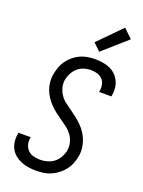

<svg xmlns="http://www.w3.org/2000/svg" viewBox="-180 -1063 860 1153"><g transform="rotate(20 250.0 -487.0)"><path d="M202 8Q177 8 153 4.5Q129 1 107 -8Q85 -17 66.5 -32Q48 -47 37 -67.5Q26 -88 23 -112.5Q20 -137 25 -162L26 -170H104L103 -165Q99 -143 104.5 -122.5Q110 -102 124.5 -87.5Q139 -73 160 -67.5Q181 -62 203 -62Q225 -62 248.5 -68.5Q272 -75 291 -90Q310 -105 322 -127Q334 -149 338 -172Q342 -198 335.5 -222.5Q329 -247 314.5 -267Q300 -287 280.5 -302Q261 -317 241 -330.5Q221 -344 201.5 -359Q182 -374 165 -391.5Q148 -409 134 -429.5Q120 -450 111.5 -473Q103 -496 100.5 -522Q98 -548 103 -574Q107 -597 115.5 -620Q124 -643 138.5 -663Q153 -683 172.5 -699Q192 -715 214 -725Q236 -735 260 -739Q284 -743 307 -743Q331 -743 355 -739.5Q379 -736 400.5 -727Q422 -718 438.5 -702.5Q455 -687 465.5 -666.5Q476 -646 478.5 -622.5Q481 -599 477 -574L475 -566H397L398 -571Q402 -592 398 -612.5Q394 -633 380.5 -647Q367 -661 347.5 -667Q328 -673 306 -673Q285 -673 262.5 -666Q240 -659 222.5 -643.5Q205 -628 194 -607Q183 -586 179 -564Q175 -537 182 -512.5Q189 -488 203 -468Q217 -448 236.5 -433.5Q256 -419 276 -405Q296 -391 315 -376Q334 -361 351.5 -343.5Q369 -326 382.5 -305.5Q396 -285 404.5 -262Q413 -239 416 -213Q419 -187 414 -161Q410 -137 401 -114Q392 -91 376.5 -71Q361 -51 340.5 -35Q320 -19 297.5 -9Q275 1 250.5 4.5Q226 8 202 8ZM315 -793 269 -837 412 -982 468 -928Z"/></g></svg>

Font: Iosevka Algr
Style: Italic
Weight: 400
Italic angle: -9°
Monospace: yes
Designer: Belleve Invis
Foundry: Belleve Invis
Version: Version 26.0.2; ttfautohint (v1.8.3)